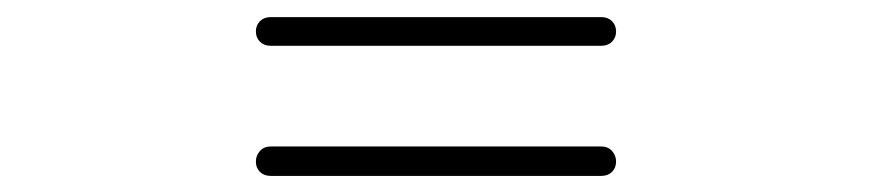

<svg xmlns="http://www.w3.org/2000/svg" viewBox="-20 -495 1040 229"><path d="M302.7 -440.4Q294.9 -440.4 290 -445.3Q285.2 -450.2 285.2 -457.5Q285.2 -464.8 290 -469.7Q294.9 -474.6 302.7 -474.6H697.3Q705.1 -474.6 710 -469.7Q714.8 -464.8 714.8 -457.5Q714.8 -450.2 710 -445.3Q705.1 -440.4 697.3 -440.4ZM302.7 -285.2Q294.9 -285.2 290 -290Q285.2 -294.9 285.2 -302.2Q285.2 -309.6 290 -314.9Q294.9 -320.3 302.7 -320.3H697.3Q705.1 -320.3 710 -314.9Q714.8 -309.6 714.8 -302.2Q714.8 -294.9 710 -290Q705.1 -285.2 697.3 -285.2Z"/></svg>

Font: Gen Jyuu Gothic Normal
Style: Regular
Weight: 300
Designer: [Source Han Sans]
Ryoko NISHIZUKA  (kana & ideographs); Paul D. Hunt (Latin, Greek & Cyrillic); Wenlong ZHANG  (bopomofo
Version: Version 1.002.20150607